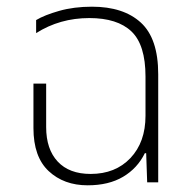

<svg xmlns="http://www.w3.org/2000/svg" viewBox="-20 -545 574 574"><path d="M242 9Q171 9 125.5 -33.5Q80 -76 80 -162V-295H118V-165Q118 -99 152.5 -62Q187 -25 251 -25Q325 -25 370 -72.5Q415 -120 415 -199V-316Q415 -411 373 -451Q331 -491 247 -491Q159 -491 88 -446V-485Q113 -500 157 -512.5Q201 -525 255 -525Q349 -525 401 -477.5Q453 -430 453 -323V0H420L417 -87H413Q391 -42 348 -16.5Q305 9 242 9Z"/></svg>

Font: Noto Sans Thai UI SemCond ExtLt
Style: Regular
Weight: 200
Width: 4
Designer: Monotype Design Team
Foundry: Monotype Imaging Inc.
Version: Version 2.000